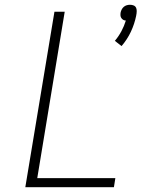

<svg xmlns="http://www.w3.org/2000/svg" viewBox="-20 -784 640 804"><path d="M489 -591 461 -613Q477 -632 488.5 -653.5Q500 -675 507 -698Q501 -698 496 -701Q491 -704 488 -708.5Q485 -713 484.5 -719Q484 -725 485 -731Q486 -737 489.5 -744Q493 -751 498.5 -755.5Q504 -760 510.5 -762Q517 -764 524 -764Q531 -764 537.5 -762Q544 -760 547.5 -755.5Q551 -751 552 -744Q553 -737 552 -731V-729L550 -717Q543 -683 528 -651Q513 -619 489 -591ZM86 0 208 -735H251L136 -38H463L457 0Z"/></svg>

Font: Iosevka Curly XLtEx
Style: Italic
Weight: 200
Width: 7
Italic angle: -9°
Monospace: yes
Designer: Belleve Invis
Foundry: Belleve Invis
Version: Version 11.1.0; ttfautohint (v1.8.3)